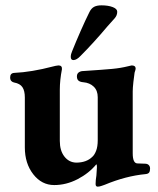

<svg xmlns="http://www.w3.org/2000/svg" viewBox="-20 -678 591 719"><path d="M18 0ZM338 11Q338 -3 341 -21L343 -52Q343 -61 341 -63Q313 -29 270.5 -7Q228 15 183 15Q136 15 104.5 -25.5Q73 -66 73 -126V-313Q73 -338 64 -351.5Q55 -365 33 -369Q27 -370 22.5 -374.5Q18 -379 18 -388Q18 -404 33 -405Q98 -408 178 -429Q182 -430 188.5 -431.5Q195 -433 199 -433Q213 -433 212 -419Q204 -378 204 -342V-150Q204 -114 221 -92Q238 -70 265 -69Q304 -69 326 -91Q334 -98 340 -113.5Q346 -129 346 -153V-314Q346 -339 331 -353.5Q316 -368 292 -370Q280 -371 274 -376Q268 -381 268 -392Q268 -402 275 -407Q282 -412 292 -412Q368 -417 400 -420Q432 -423 460 -430Q472 -433 473 -433Q488 -433 488 -421Q488 -418 484 -406Q482 -394 479.5 -371Q477 -348 477 -336V-104Q477 -66 495 -66L523 -65Q532 -65 537 -60Q542 -55 542 -47Q542 -37 538.5 -32Q535 -27 525 -26Q451 -19 372 14Q369 15 360.5 18Q352 21 346 21Q338 21 338 11ZM245 -465Q245 -475 250 -486Q264 -521 282 -562Q300 -603 315 -633Q322 -647 332.5 -652.5Q343 -658 360 -658Q385 -658 402 -651.5Q419 -645 419 -634Q419 -620 409 -609L383 -580Q330 -517 282 -469Q267 -453 255 -453Q245 -453 245 -465Z"/></svg>

Font: EB Garamond
Style: Bold
Weight: 700
Designer: Georg Duffner and Octavio Pardo
Foundry: Georg Duffner
Version: Version 1.000; ttfautohint (v1.6)